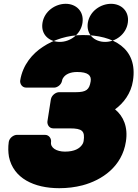

<svg xmlns="http://www.w3.org/2000/svg" viewBox="-20 -942 722 1008"><path d="M248 -197C250 -213 239 -234 216 -234H69C53 -234 30 -220 26 -197C22 -169 23 -143 27 -119C50 -6 159 46 291 46C334 46 374 41 413 31C515 4 621 -67 641 -199C653 -275 628 -332 584 -368C628 -400 668 -451 678 -518C705 -690 573 -758 415 -758C336 -758 262 -734 205 -696C151 -661 99 -602 86 -519C84 -503 95 -482 118 -482H264C280 -482 302 -496 306 -519C307 -526 310 -531 313 -535C324 -551 347 -564 385 -564C442 -564 461 -546 456 -515C449 -471 433 -458 377 -458H290C274 -458 251 -443 247 -420L229 -305C227 -289 237 -268 260 -268H347C412 -268 427 -254 419 -201C418 -194 415 -187 411 -182C398 -163 372 -146 321 -146C277 -146 243 -166 248 -197ZM294 -722C240 -722 193 -759 203 -822C213 -884 271 -922 325 -922C380 -922 422 -882 413 -822C404 -761 348 -722 294 -722ZM532 -722C476 -722 432 -761 441 -822C451 -884 509 -922 563 -922C618 -922 660 -882 651 -822C642 -762 587 -722 532 -722Z"/></svg>

Font: Asimov Print
Style: EIt
Weight: 500
Designer: Google
Version: Version 2.000980; 2014